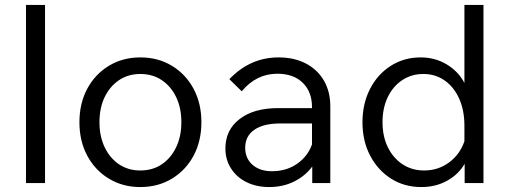

<svg xmlns="http://www.w3.org/2000/svg" viewBox="-20 -740 2059 776"><path d="M162 0H85V-720H162Z M547 16Q476 16 420 -18Q364 -52 332.5 -111Q301 -170 301 -246Q301 -322 332.5 -381Q364 -440 420 -474Q476 -508 547 -508Q619 -508 675 -474Q731 -440 762.5 -381Q794 -322 794 -246Q794 -170 762.5 -111Q731 -52 675 -18Q619 16 547 16ZM547 -51Q597 -51 634 -76Q671 -101 692 -145Q713 -189 713 -246Q713 -304 692 -347.5Q671 -391 634 -416Q597 -441 547 -441Q498 -441 461 -416Q424 -391 403 -347.5Q382 -304 382 -246Q382 -189 403 -145Q424 -101 461 -76Q498 -51 547 -51Z M1068 16Q1016 16 976 -4Q936 -24 913.5 -59.5Q891 -95 891 -140Q891 -215 948.5 -259Q1006 -303 1103 -303H1241V-307Q1241 -369 1203.5 -405.5Q1166 -442 1101 -442Q1016 -442 957 -371L907 -420Q991 -508 1106 -508Q1169 -508 1216 -483.5Q1263 -459 1289 -414.5Q1315 -370 1315 -310V0H1242V-67Q1214 -29 1169 -6.5Q1124 16 1068 16ZM1079 -48Q1137 -48 1180 -77.5Q1223 -107 1241 -156V-241H1112Q1045 -241 1008 -215.5Q971 -190 971 -143Q971 -100 1000.5 -74Q1030 -48 1079 -48Z M1858 0V-78Q1833 -35 1787 -9.5Q1741 16 1683 16Q1614 16 1560.5 -18Q1507 -52 1476 -111Q1445 -170 1445 -246Q1445 -321 1475.5 -380.5Q1506 -440 1559.5 -474Q1613 -508 1680 -508Q1738 -508 1785 -480Q1832 -452 1857 -405V-720H1934V0ZM1526 -246Q1526 -189 1547.5 -145Q1569 -101 1607 -76Q1645 -51 1694 -51Q1751 -51 1795 -83.5Q1839 -116 1857 -169V-232Q1857 -294 1836 -341Q1815 -388 1777.5 -414.5Q1740 -441 1691 -441Q1643 -441 1605.5 -416Q1568 -391 1547 -347Q1526 -303 1526 -246Z"/></svg>

Font: Wix Madefor Text
Style: Regular
Weight: 400
Designer: Dalton Maag Ltd
Foundry: Dalton Maag Ltd
Version: Version 3.100